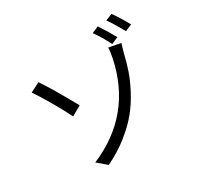

<svg xmlns="http://www.w3.org/2000/svg" viewBox="-182 -1046 1341 1306"><g transform="rotate(-30 488.5 -392.5)"><path d="M243.2 -12.7Q618.2 -170.9 700.2 -568.4Q710.9 -625 710 -645.5L803.7 -627.9Q799.8 -617.2 795.9 -603Q792 -588.9 788.1 -575.7Q784.2 -562.5 783.2 -558.6Q767.6 -491.2 748 -434.1Q728.5 -377 691.4 -306.2Q654.3 -235.4 606.4 -176.3Q558.6 -117.2 483.4 -57.1Q408.2 2.9 314.5 47.9ZM106.4 -640.6 181.6 -678.7Q238.3 -596.7 345.7 -402.3L269.5 -359.4Q238.3 -423.8 187.5 -510.7Q136.7 -597.7 106.4 -640.6ZM668 -783.2 720.7 -805.7Q760.7 -746.1 799.8 -675.8L746.1 -652.3Q710 -725.6 668 -783.2ZM791 -811.5 843.8 -833Q884.8 -776.4 923.8 -704.1L871.1 -681.6Q817.4 -777.3 791 -811.5Z"/></g></svg>

Font: Min Sans
Style: Regular
Weight: 400
Designer: Jinseong-Kim, NotoSansCJK, Nunito
Foundry: Jinseong-Kim
Version: Version 1.400;Glyphs 3.1.2 (3151)